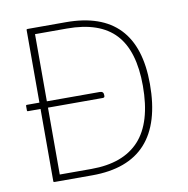

<svg xmlns="http://www.w3.org/2000/svg" viewBox="-67 -622 673 687"><g transform="rotate(-10 269.0 -278.0)"><path d="M73 -266H27Q24 -266 24 -269V-286Q24 -289 27 -289H73V-553Q73 -556 77 -556H216Q474 -556 474 -286Q474 0 214 0H77Q73 0 73 -3ZM100 -23H215Q331 -23 389.5 -87Q448 -151 448 -284Q448 -411 391.5 -472Q335 -533 216 -533H100V-289H292Q306 -289 306 -276V-272Q306 -266 299 -266H100Z"/></g></svg>

Font: Zain ExtraLight
Style: Regular
Weight: 200
Designer: Zain,Boutros
Foundry: Mobile Telecommunications Company (Zain), 2024
Version: Version 1.51; ttfautohint (v1.8.4)